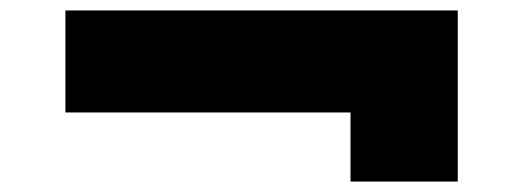

<svg xmlns="http://www.w3.org/2000/svg" viewBox="-20 -444 1000 367"><path d="M650 -97V-319L749 -229H105V-424H855V-97Z"/></svg>

Font: Lexend Zetta Black
Style: Regular
Weight: 900
Designer: Bonnie Shaver-Troup, Thomas Jockin
Foundry: Lexend
Version: Version 1.007